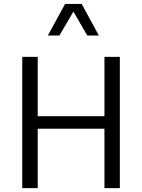

<svg xmlns="http://www.w3.org/2000/svg" viewBox="-20 -969 731 989"><path d="M489.3 -785.9 400.7 -948.7H315.3L226.4 -785.9H285.9L358.1 -909.2L429.7 -785.9ZM518 -676.2V-370.6H174.3V-676.2H94.6V0H174.3V-305.8H518V0H597.3V-676.2Z"/></svg>

Font: Estedad VF
Style: Regular
Weight: 100
Designer: Amin Abedi
Version: Version 7.3